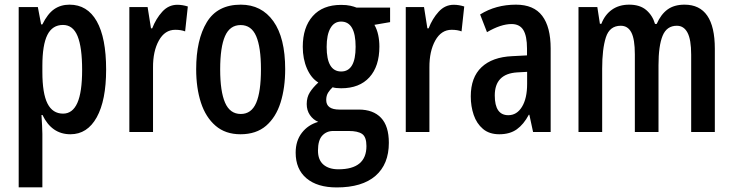

<svg xmlns="http://www.w3.org/2000/svg" viewBox="-20 -572 3176 832"><path d="M281.2 -551.8Q358.4 -551.8 399.2 -480Q439.9 -408.2 439.9 -270.5Q439.9 -137.2 399.2 -63.7Q358.4 9.8 285.2 9.8Q204.1 9.8 164.1 -73.7H159.7Q161.1 -48.3 162.4 -27.6Q163.6 -6.8 163.6 8.3V239.7H61V-541.5H144L158.2 -466.3H163.6Q186.5 -512.7 214.8 -532.2Q243.2 -551.8 281.2 -551.8ZM252.9 -463.9Q207 -463.9 185.3 -420.7Q163.6 -377.4 163.6 -286.6V-260.3Q163.6 -167 185.8 -123.3Q208 -79.6 253.4 -79.6Q294.4 -79.6 315.2 -126Q335.9 -172.4 335.9 -269.5Q335.9 -366.7 316.2 -415.3Q296.4 -463.9 252.9 -463.9Z M748.5 -551.3Q770.5 -551.3 793.9 -543.9L782.2 -436Q764.6 -442.9 739.3 -442.9Q694.3 -442.9 668.5 -396.5Q642.6 -350.1 643.1 -279.3V0H540.5V-541.5H619.6L634.3 -449.2H639.6Q655.8 -491.2 683.1 -521.2Q710.4 -551.3 748.5 -551.3Z M1215.8 -272Q1215.8 -191.4 1195.8 -127.7Q1175.8 -64 1133.1 -27.1Q1090.3 9.8 1022 9.8Q957 9.8 914.3 -26.9Q871.6 -63.5 850.8 -127Q830.1 -190.4 830.1 -272Q830.1 -399.9 876.2 -475.8Q922.4 -551.8 1023.4 -551.8Q1113.3 -551.8 1164.6 -480Q1215.8 -408.2 1215.8 -272ZM934.1 -271Q934.1 -175.8 955.3 -127Q976.6 -78.1 1023.4 -78.1Q1069.3 -78.1 1090.1 -126.2Q1110.8 -174.3 1110.8 -272Q1110.8 -367.2 1090.1 -415.3Q1069.3 -463.4 1022.9 -463.4Q976.1 -463.4 955.1 -415.5Q934.1 -367.7 934.1 -271Z M1439 240.2Q1355 240.2 1308.1 200.7Q1261.2 161.1 1261.2 89.4Q1261.2 38.1 1288.1 3.4Q1314.9 -31.2 1358.9 -43.9Q1336.9 -53.2 1323 -73.5Q1309.1 -93.8 1309.1 -121.1Q1309.1 -150.4 1322.5 -171.6Q1335.9 -192.9 1359.4 -214.4Q1328.1 -233.4 1310.1 -275.1Q1292 -316.9 1292 -369.1Q1292 -453.6 1335.2 -502.2Q1378.4 -550.8 1458 -550.8Q1482.4 -550.8 1498.3 -547.1Q1514.2 -543.5 1524.9 -539.1H1670.4V-476.1L1602.5 -464.4Q1613.8 -444.3 1618.9 -420.4Q1624 -396.5 1624 -370.1Q1624 -284.7 1580.8 -237.1Q1537.6 -189.5 1458.5 -189.5Q1434.1 -189.5 1421.4 -193.8Q1410.6 -184.1 1402.1 -170.9Q1393.6 -157.7 1393.6 -138.7Q1393.6 -97.2 1450.7 -97.2H1534.7Q1597.2 -97.2 1631.1 -61.5Q1665 -25.9 1665 46.9Q1665 139.6 1607.2 189.9Q1549.3 240.2 1439 240.2ZM1458.5 -262.2Q1521 -262.2 1521 -369.1Q1521 -478.5 1458 -478.5Q1428.2 -478.5 1411.9 -450Q1395.5 -421.4 1395.5 -368.7Q1395.5 -262.2 1458.5 -262.2ZM1446.3 161.6Q1567.9 161.6 1567.9 61Q1567.9 21.5 1549.3 8.5Q1530.8 -4.4 1491.2 -4.4H1423.8Q1395 -4.4 1376.5 15.6Q1357.9 35.6 1357.9 80.6Q1357.9 121.1 1381.6 141.4Q1405.3 161.6 1446.3 161.6Z M1946.3 -551.3Q1968.3 -551.3 1991.7 -543.9L1980 -436Q1962.4 -442.9 1937 -442.9Q1892.1 -442.9 1866.2 -396.5Q1840.3 -350.1 1840.8 -279.3V0H1738.3V-541.5H1817.4L1832 -449.2H1837.4Q1853.5 -491.2 1880.9 -521.2Q1908.2 -551.3 1946.3 -551.3Z M2215.8 -551.8Q2293 -551.8 2329.6 -503.4Q2366.2 -455.1 2366.2 -361.8V0H2290L2273.9 -74.7H2271.5Q2249.5 -33.2 2219.5 -11.7Q2189.5 9.8 2143.6 9.8Q2100.1 9.8 2072.8 -13.4Q2045.4 -36.6 2032.7 -74Q2020 -111.3 2020 -154.3Q2020 -236.8 2066.7 -280.8Q2113.3 -324.7 2199.2 -328.6L2263.7 -332V-361.3Q2263.7 -416 2247.8 -441.9Q2231.9 -467.8 2196.8 -467.8Q2150.4 -467.8 2090.3 -432.6L2060.5 -509.3Q2128.4 -551.8 2215.8 -551.8ZM2264.2 -260.7 2221.2 -258.3Q2124 -252.4 2124 -158.2Q2124 -72.8 2182.6 -72.8Q2219.7 -72.8 2241.9 -109.1Q2264.2 -145.5 2264.2 -208.5Z M2946.3 -551.8Q3077.6 -551.8 3077.6 -360.8V0H2975.1V-335Q2975.1 -400.4 2959.2 -430.4Q2943.4 -460.4 2913.1 -460.4Q2869.1 -460.4 2851.3 -417Q2833.5 -373.5 2833.5 -289.1V0H2731V-336.4Q2731 -402.3 2715.8 -431.4Q2700.7 -460.4 2669.9 -460.4Q2621.6 -460.4 2605.5 -410.2Q2589.4 -359.9 2589.4 -274.4V0H2486.8V-541.5H2568.4L2579.6 -468.8H2585.9Q2601.1 -508.3 2631.8 -530Q2662.6 -551.8 2706.5 -551.8Q2753.4 -551.8 2780.8 -528.1Q2808.1 -504.4 2818.4 -468.3H2825.7Q2843.8 -509.8 2872.6 -530.8Q2901.4 -551.8 2946.3 -551.8Z"/></svg>

Font: Open Sans Condensed SemiBold
Style: Regular
Weight: 600
Width: 3
Designer: Monotype Design Team
Foundry: Monotype Imaging Inc.
Version: Version 3.000; ttfautohint (v1.8.4)